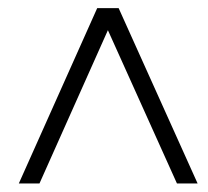

<svg xmlns="http://www.w3.org/2000/svg" viewBox="-20 -689 502 463"><path d="M25.4 -246.6 214.4 -669.4H266.1L456.5 -246.6H406.7L240.2 -616.2L75.2 -246.6Z"/></svg>

Font: Elstob 14pt Medium
Style: Italic
Weight: 500
Italic angle: -20°
Designer: Peter S. Baker
Version: Version 1.015